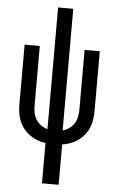

<svg xmlns="http://www.w3.org/2000/svg" viewBox="-62 -777 624 1033"><g transform="rotate(5 250.0 -260.0)"><path d="M205 215V-3Q182 -6 160.5 -14Q139 -22 120 -35.5Q101 -49 86.5 -67Q72 -85 63 -106.5Q54 -128 50.5 -150.5Q47 -173 47 -196V-520H129V-196Q129 -177 133 -157.5Q137 -138 147.5 -122Q158 -106 174 -94.5Q190 -83 209 -78V-735H291V-78Q310 -83 326 -94.5Q342 -106 352.5 -122Q363 -138 367 -157.5Q371 -177 371 -196V-520H453V-196Q453 -173 449.5 -150.5Q446 -128 437 -106.5Q428 -85 413.5 -67Q399 -49 380 -35.5Q361 -22 339.5 -14Q318 -6 295 -3V215Z"/></g></svg>

Font: Iosevka Custom Medium
Style: Regular
Weight: 500
Monospace: yes
Designer: Belleve Invis
Foundry: Belleve Invis
Version: Version 32.5.0; ttfautohint (v1.8.4)